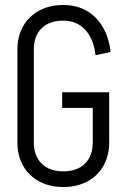

<svg xmlns="http://www.w3.org/2000/svg" viewBox="-20 -736 520 772"><path d="M230 -302V-365H419V-302ZM353 -163V-362H419V-163ZM50 -164V-536H116V-164ZM50 -536Q50 -590 73 -630.5Q96 -671 138 -693.5Q180 -716 235 -716V-653Q179 -653 147.5 -622.5Q116 -592 116 -536ZM50 -164H116Q116 -109 147.5 -78Q179 -47 235 -47V16Q180 16 138 -6.5Q96 -29 73 -69.5Q50 -110 50 -164ZM364 -514Q357 -579 323 -616Q289 -653 234 -653V-716Q313 -716 363.5 -666Q414 -616 425 -527ZM419 -164Q419 -110 396 -69.5Q373 -29 331.5 -6.5Q290 16 234 16V-47Q290 -47 321.5 -78Q353 -109 353 -164Z"/></svg>

Font: Akshar Light Light
Style: Regular
Weight: 300
Version: Version 1.100